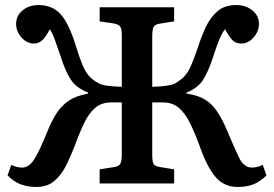

<svg xmlns="http://www.w3.org/2000/svg" viewBox="-20 -729 1089 763"><path d="M125 14Q91 14 63.5 4Q36 -6 10 -32L25 -74Q47 -63 68 -63Q94 -63 114.5 -93.5Q135 -124 168 -206Q184 -246 203.5 -277Q223 -308 253 -328.5Q283 -349 330 -357V-361Q282 -380 260.5 -414Q239 -448 222 -502Q210 -536 203 -556.5Q196 -577 190.5 -589.5Q185 -602 178 -613Q162 -582 148 -569Q134 -556 114 -556Q87 -556 65.5 -580Q44 -604 44 -634Q44 -667 70 -688Q96 -709 133 -709Q187 -709 220 -673.5Q253 -638 281 -548Q296 -499 308 -470.5Q320 -442 334.5 -426Q349 -410 374 -397Q386 -391 409 -388Q432 -385 464 -384V-588Q464 -612 458.5 -622Q453 -632 431 -636L376 -644V-700H672V-644L615 -635Q594 -632 589.5 -620Q585 -608 585 -584V-384Q650 -386 673 -396Q698 -410 713 -426Q728 -442 740 -470Q752 -498 769 -548Q781 -586 798.5 -623Q816 -660 844.5 -684.5Q873 -709 919 -709Q956 -709 982.5 -688Q1009 -667 1009 -634Q1009 -604 987.5 -580Q966 -556 939 -556Q914 -556 900 -573.5Q886 -591 874 -613Q865 -601 858.5 -587.5Q852 -574 844 -552.5Q836 -531 824 -494Q808 -446 788 -413Q768 -380 721 -361V-357Q766 -351 794.5 -333.5Q823 -316 843.5 -285Q864 -254 883 -209Q910 -144 929.5 -103.5Q949 -63 981 -63Q1002 -63 1024 -74L1039 -32Q1014 -7 987 3.5Q960 14 924 14Q872 14 838 -24Q804 -62 774 -147Q754 -202 734.5 -241Q715 -280 690 -301Q665 -322 627 -322H585V-112Q585 -88 590 -78Q595 -68 617 -65L672 -56V0H376V-56L433 -65Q454 -68 459 -80Q464 -92 464 -116V-322H422Q384 -322 359 -301Q334 -280 315 -241Q296 -202 276 -147Q261 -108 242.5 -71Q224 -34 196 -10Q168 14 125 14Z"/></svg>

Font: Literata 12pt Medium
Style: Regular
Weight: 500
Designer: Latin by Veronika Burian and Jose Scaglione. Greek by Irene Vlachou. Cyrillic by Vera Evstafieva.
Foundry: TypeTogether
Version: Version 3.002